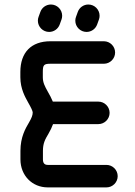

<svg xmlns="http://www.w3.org/2000/svg" viewBox="-20 -814 585 834"><path d="M442.4 -97.7H187.5C173.8 -97.7 166.5 -105 166.5 -121.6V-158.7C166.5 -191.4 175.8 -208.5 190.4 -232.9C198.7 -247.1 205.6 -261.2 210.4 -274.9H407.2C434.1 -274.9 456.1 -296.9 456.1 -323.7C456.1 -350.6 434.1 -372.6 407.2 -372.6H209.5C203.6 -387.2 195.8 -401.9 187 -417C174.3 -439.9 166 -455.6 166 -478.5V-501.5C166 -531.7 170.4 -537.1 199.2 -537.1H431.2C458 -537.1 480 -559.1 480 -585.9C480 -612.8 458 -634.8 431.2 -634.8H199.2C115.7 -634.8 68.4 -586.4 68.4 -501.5V-478.5C68.4 -428.2 89.4 -392.1 102.1 -369.1C114.7 -347.2 122.1 -331.5 122.1 -325.7C122.1 -313.5 117.2 -301.3 106.4 -282.7C90.8 -256.3 68.8 -218.8 68.8 -158.7V-121.6C68.8 -51.8 119.6 0 187.5 0H442.4C469.2 0 491.2 -22 491.2 -48.8C491.2 -75.7 469.2 -97.7 442.4 -97.7ZM239.3 -707.5 247.1 -729C249 -734.4 250 -739.7 250 -745.6C250 -772.5 228 -794.4 201.2 -794.4C180.2 -794.4 162.1 -781.2 155.3 -762.2L147.5 -740.7C145.5 -735.4 144.5 -730 144.5 -724.1C144.5 -697.3 166.5 -675.3 193.4 -675.3C214.4 -675.3 232.4 -688.5 239.3 -707.5ZM401.9 -707.5 409.7 -729C411.6 -734.4 412.6 -739.7 412.6 -745.6C412.6 -772.5 390.6 -794.4 363.8 -794.4C342.8 -794.4 324.7 -781.2 317.9 -762.2L310.1 -740.7C308.1 -735.4 307.1 -730 307.1 -724.1C307.1 -697.3 329.1 -675.3 356 -675.3C377 -675.3 395 -688.5 401.9 -707.5Z"/></svg>

Font: Velvelyne Book
Style: Bold
Weight: 700
Designer: Manon Van der Borght et Mariel Nils
Foundry: Velvetyne
Version: Version 1.070;Glyphs 3.3.1 (3343)